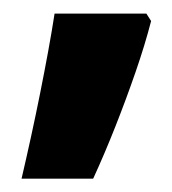

<svg xmlns="http://www.w3.org/2000/svg" viewBox="-20 -622 256 285"><path d="M12 -356.8Q19 -386.8 26 -418.8Q33 -450.8 39.5 -483.3Q46 -515.8 51.5 -545.8Q57 -575.8 61 -601.8H197.3L204.3 -590.8Q195.3 -555.8 181.3 -515.3Q167.3 -474.8 151.3 -434.3Q135.3 -393.8 118.3 -356.8Z"/></svg>

Font: Noto Sans Hebrew
Style: Regular
Weight: 400
Designer: Monotype Design Team
Foundry: Monotype Imaging Inc.
Version: Version 2.003;January 10, 2023;FontCreator 14.0.0.2877 64-bi